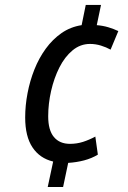

<svg xmlns="http://www.w3.org/2000/svg" viewBox="-20 -744 514 774"><path d="M172.4 9.8 194.3 -92.8Q140.6 -105.5 111.1 -149.7Q81.5 -193.8 81.5 -270.5Q81.5 -318.8 91.1 -368.7Q100.6 -418.5 118.9 -464.4Q137.2 -510.3 164.6 -547.9Q191.9 -585.4 228 -610.6Q264.2 -635.7 309.1 -642.6L325.7 -724.1H387.2L370.1 -642.6Q395 -640.6 417 -634Q439 -627.4 457 -618.7L425.8 -543.9Q408.2 -553.7 386.7 -560.3Q365.2 -566.9 342.8 -566.9Q303.7 -566.9 272.5 -541Q241.2 -515.1 219.5 -472.2Q197.8 -429.2 186 -377.4Q174.3 -325.7 174.3 -274.9Q174.3 -219.2 197.3 -191.7Q220.2 -164.1 262.2 -164.1Q289.6 -164.1 314.7 -172.1Q339.8 -180.2 364.3 -193.4L374.5 -120.6Q349.6 -105.5 318.8 -97.4Q288.1 -89.4 254.9 -87.4L234.4 9.8Z"/></svg>

Font: Open Sans SemiCondensed Medium
Style: Italic
Weight: 500
Width: 4
Italic angle: -12°
Designer: Monotype Design Team
Foundry: Monotype Imaging Inc.
Version: Version 3.000